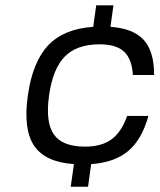

<svg xmlns="http://www.w3.org/2000/svg" viewBox="-20 -610 605 724"><path d="M246.6 94.2 258.8 8.8Q150.4 1.5 108.6 -60.5Q66.9 -122.6 85 -250Q103 -377.4 162.1 -439.5Q221.2 -501.5 331.5 -508.8L342.8 -589.8H407.7L396.5 -508.8Q482.4 -502.9 522 -459.5Q561.5 -416 561 -327.1H481Q477.5 -387.7 447.8 -415.3Q418 -442.9 355.5 -442.9Q270 -442.9 224.6 -397Q179.2 -351.1 165 -250Q150.9 -148.9 183.1 -103Q215.3 -57.1 300.8 -57.1Q362.8 -57.1 400.4 -84.5Q438 -111.8 459.5 -172.9H539.6Q515.1 -84 463.4 -40.5Q411.6 2.9 323.7 8.8L312 94.2Z"/></svg>

Font: Fivo Sans
Style: Italic
Weight: 400
Designer: Alexander Slobzheninov
Foundry: Alexander Slobzheninov
Version: 1.0